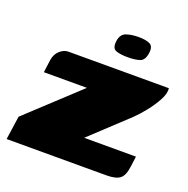

<svg xmlns="http://www.w3.org/2000/svg" viewBox="-111 -643 728 742"><g transform="rotate(20 253.0 -272.5)"><path d="M272 -107H485L479 -62Q474 -25 457 -12.5Q440 0 402 0H-8L6 -97L216 -292H39L46 -345Q50 -370 66.5 -384.5Q83 -399 101 -399H514Q517 -378 501.5 -349.5Q486 -321 464 -293.5Q442 -266 423 -248ZM323 -457Q293 -457 275 -463.5Q257 -470 261 -501Q265 -530 286.5 -537.5Q308 -545 338 -545Q367 -545 383.5 -537Q400 -529 396 -501Q392 -470 373 -463.5Q354 -457 323 -457Z"/></g></svg>

Font: Genos Black
Style: Italic
Weight: 900
Italic angle: -8°
Version: Version 1.010